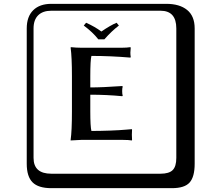

<svg xmlns="http://www.w3.org/2000/svg" viewBox="-20 -774 1140 1006"><path d="M495.1 -567.9Q466.3 -605 418.9 -640.1L431.2 -654.8Q476.1 -634.8 511.2 -608.9Q558.1 -641.1 590.8 -654.8L603 -640.1Q565.9 -612.3 526.9 -567.9ZM453.1 -190.9Q453.1 -109.9 459 -87.9Q503.9 -87.9 556.9 -89.8Q609.9 -91.8 640.6 -94.7L670.9 -97.2L671.9 -94.2Q671.9 -91.3 671.4 -81.5Q670.9 -71.8 670.9 -67.9Q670.9 -64 671.4 -54.9Q671.9 -45.9 671.9 -41L670.9 -38.1Q652.8 -41 626 -41H404.8L350.1 -38.1V-41Q356.9 -87.9 356.9 -190.9V-374Q356.9 -475.1 350.1 -523.9L351.1 -526.9Q379.9 -523.9 404.8 -523.9H618.2Q645 -523.9 663.1 -526.9L665 -523.9Q663.1 -503.9 663.1 -498Q663.1 -486.8 665 -475.1L663.1 -472.2Q560.1 -481 459 -481Q453.1 -459 453.1 -374V-315.9Q517.1 -315.9 620.1 -323.2L623 -320.8Q620.1 -311 620.1 -296.9Q620.1 -281.7 623 -272L620.1 -270Q538.1 -277.8 453.1 -277.8ZM249 -717.8Q204.1 -717.8 179.9 -693.8Q155.8 -669.9 155.8 -625V53.2Q155.8 136.2 249 136.2H820.8Q865.7 136.2 884.8 117.2Q903.8 98.1 903.8 53.2V-625Q903.8 -717.8 820.8 -717.8ZM1000 84Q1000 152.8 973.4 182.4Q946.8 211.9 880.9 211.9H249Q181.2 211.9 150.6 181.4Q120.1 150.9 120.1 84V-625Q120.1 -687 154.1 -720.5Q188 -753.9 249 -753.9H851.1Q920.9 -753.9 960.4 -721.9Q1000 -689.9 1000 -625Z"/></svg>

Font: Linux Biolinum Keyboard O
Style: Regular
Weight: 700
Designer: Philipp H. Poll
Foundry: Philipp H. Poll
Version: Version 0.6.1